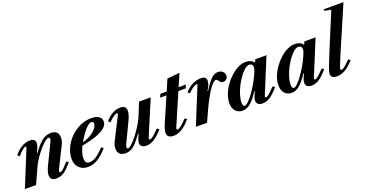

<svg xmlns="http://www.w3.org/2000/svg" viewBox="-39 -1567 4482 2334"><g transform="rotate(-20 2202.0 -400.0)"><path d="M403 10.5Q321.5 10.5 321.5 -57Q321.5 -103.5 356.5 -175L479 -427Q486 -441.5 489.2 -451.8Q492.5 -462 492.5 -470Q492.5 -488 476.5 -488Q460.5 -488 435.8 -469.8Q411 -451.5 382.2 -421.2Q353.5 -391 324.8 -354Q296 -317 271.8 -278.5Q247.5 -240 232 -206L138 0H-6.5L179.5 -456Q185.5 -472.5 185.5 -476.5Q185.5 -484 178 -484Q169 -484 148.5 -469.5Q128 -455 106.8 -434.5Q85.5 -414 73 -395L46.5 -416.5Q86.5 -469 139.2 -501.8Q192 -534.5 251 -534.5Q320.5 -534.5 320.5 -479.5Q320.5 -461 312 -434.2Q303.5 -407.5 282 -361.5L288.5 -360Q354 -454 406.8 -493.8Q459.5 -533.5 519.5 -533.5Q620.5 -533.5 620.5 -438Q620.5 -395 600.5 -356L469 -92Q464 -81 460.8 -72Q457.5 -63 457.5 -57.5Q457.5 -45.5 470 -45.5Q485 -45.5 509 -67.5Q533 -89.5 580 -142L607.5 -125.5Q549 -53 501.8 -21.2Q454.5 10.5 403 10.5Z M807.5 10.5Q738.5 10.5 695.2 -33.2Q652 -77 652 -147Q652 -206.5 673.2 -263.2Q694.5 -320 732 -369Q769.5 -418 819 -455.2Q868.5 -492.5 925.8 -513.5Q983 -534.5 1043.5 -534.5Q1106 -534.5 1141 -511Q1176 -487.5 1176 -446Q1176 -404 1137.5 -368.8Q1099 -333.5 1022.2 -305.5Q945.5 -277.5 831 -257Q811 -215.5 800 -177Q789 -138.5 789 -107.5Q789 -36.5 845.5 -36.5Q873 -36.5 902.2 -49.5Q931.5 -62.5 965 -89.8Q998.5 -117 1038.5 -160.5L1063.5 -141Q999.5 -64 937 -26.8Q874.5 10.5 807.5 10.5ZM850.5 -294Q904 -306 951 -333.2Q998 -360.5 1027.2 -394.8Q1056.5 -429 1056.5 -461Q1056.5 -488 1032 -488Q1008 -488 980.5 -465.5Q953 -443 923.8 -404Q894.5 -365 864 -316Z M1564.5 10Q1527 10 1506.8 -6.2Q1486.5 -22.5 1486.5 -52Q1486.5 -71 1495.5 -97Q1504.5 -123 1523 -163L1517 -164.5Q1469.5 -97 1434 -59Q1398.5 -21 1365.5 -5.5Q1332.5 10 1293 10Q1246 10 1220.8 -14.8Q1195.5 -39.5 1195.5 -86Q1195.5 -128.5 1216 -168L1362 -456Q1364.5 -461.5 1366.2 -467Q1368 -472.5 1368 -476.5Q1368 -484 1359.5 -484Q1348 -484 1328 -472.5Q1308 -461 1286.8 -443.2Q1265.5 -425.5 1250.5 -406.5L1224 -428Q1268 -480 1318 -507.2Q1368 -534.5 1419.5 -534.5Q1456.5 -534.5 1475.8 -518Q1495 -501.5 1495 -466.5Q1495 -442.5 1486 -412.8Q1477 -383 1460.5 -348.5L1340 -96.5Q1334 -84 1330.5 -73.2Q1327 -62.5 1327 -54.5Q1327 -46 1331 -40.8Q1335 -35.5 1341.5 -35.5Q1356.5 -35.5 1382 -56.5Q1407.5 -77.5 1437.8 -113Q1468 -148.5 1498.8 -192.2Q1529.5 -236 1555.8 -282Q1582 -328 1598.5 -369L1661.5 -524.5H1812L1629.5 -92.5Q1619.5 -71 1619.5 -58Q1619.5 -52 1622.5 -49Q1625.5 -46 1631.5 -46Q1646 -46 1673.2 -68Q1700.5 -90 1752 -143L1779.5 -126Q1716.5 -53.5 1666.8 -21.8Q1617 10 1564.5 10Z M1916.5 10.5Q1833 10.5 1833 -57Q1833 -70.5 1836.2 -86.8Q1839.5 -103 1847.2 -124.5Q1855 -146 1867.5 -175L2000 -481.5H1918.5L1936 -524.5H2019L2081.5 -670L2243 -685L2173 -524.5H2267L2249.5 -481.5H2154.5L1986.5 -92Q1983 -84 1980.8 -78.5Q1978.5 -73 1977.2 -69.2Q1976 -65.5 1975.5 -62.8Q1975 -60 1975 -57.5Q1975 -45.5 1987 -45.5Q2004.5 -45.5 2034.5 -68.8Q2064.5 -92 2110.5 -142L2138 -125.5Q2077.5 -54.5 2024.5 -22Q1971.5 10.5 1916.5 10.5Z M2205.5 0 2391.5 -456Q2394.5 -463.5 2396 -468.5Q2397.5 -473.5 2397.5 -476.5Q2397.5 -484 2388.5 -484Q2377 -484 2356.8 -472.5Q2336.5 -461 2315.5 -443.2Q2294.5 -425.5 2279.5 -406.5L2253 -428Q2296 -478.5 2350.5 -506.5Q2405 -534.5 2461 -534.5Q2498.5 -534.5 2515.5 -521Q2532.5 -507.5 2532.5 -478Q2532.5 -458 2522.5 -429.5Q2512.5 -401 2487.5 -361.5L2494 -360Q2545.5 -442 2589 -488.2Q2632.5 -534.5 2683.5 -534.5Q2719.5 -534.5 2743 -514Q2766.5 -493.5 2766.5 -460.5Q2766.5 -431.5 2748.2 -415.5Q2730 -399.5 2707 -399.5Q2683.5 -399.5 2671.5 -413Q2659.5 -426.5 2650.5 -439.8Q2641.5 -453 2627 -453Q2609.5 -453 2584.5 -427.2Q2559.5 -401.5 2531.2 -358.5Q2503 -315.5 2474.5 -262.5Q2446 -209.5 2421 -155L2350 0Z M2812 10.5Q2753 10.5 2719.2 -27.2Q2685.5 -65 2685.5 -130Q2685.5 -183.5 2707 -240.2Q2728.5 -297 2765 -349.5Q2801.5 -402 2847.5 -443.8Q2893.5 -485.5 2943.2 -510Q2993 -534.5 3040 -534.5Q3077 -534.5 3103 -523.5Q3129 -512.5 3149 -488L3165 -524.5H3310L3121.5 -67.5Q3117.5 -57.5 3120 -51.5Q3122.5 -45.5 3131 -45.5Q3141 -45.5 3153.8 -53.5Q3166.5 -61.5 3188.8 -82.2Q3211 -103 3249 -142L3276.5 -125.5Q3213 -51.5 3165.5 -20.5Q3118 10.5 3068 10.5Q2990.5 10.5 2990.5 -52.5Q2990.5 -73 2999.5 -98Q3008.5 -123 3027.5 -162.5L3021 -164Q2960.5 -70.5 2911 -30Q2861.5 10.5 2812 10.5ZM2853 -36.5Q2870.5 -36.5 2900.5 -65.5Q2930.5 -94.5 2965.8 -142.8Q3001 -191 3035.2 -250Q3069.5 -309 3095 -368.5Q3108 -398 3112.2 -413.2Q3116.5 -428.5 3116.5 -441Q3116.5 -464 3104.8 -476Q3093 -488 3071 -488Q3044.5 -488 3012 -460.8Q2979.5 -433.5 2947 -388.8Q2914.5 -344 2887.2 -290.5Q2860 -237 2843.5 -183.5Q2827 -130 2827 -86.5Q2827 -63.5 2833.8 -50Q2840.5 -36.5 2853 -36.5Z M3447 10.5Q3388 10.5 3354.2 -27.2Q3320.5 -65 3320.5 -130Q3320.5 -183.5 3342 -240.2Q3363.5 -297 3400 -349.5Q3436.5 -402 3482.5 -443.8Q3528.5 -485.5 3578.2 -510Q3628 -534.5 3675 -534.5Q3712 -534.5 3738 -523.5Q3764 -512.5 3784 -488L3800 -524.5H3945L3756.5 -67.5Q3752.5 -57.5 3755 -51.5Q3757.5 -45.5 3766 -45.5Q3776 -45.5 3788.8 -53.5Q3801.5 -61.5 3823.8 -82.2Q3846 -103 3884 -142L3911.5 -125.5Q3848 -51.5 3800.5 -20.5Q3753 10.5 3703 10.5Q3625.5 10.5 3625.5 -52.5Q3625.5 -73 3634.5 -98Q3643.5 -123 3662.5 -162.5L3656 -164Q3595.5 -70.5 3546 -30Q3496.5 10.5 3447 10.5ZM3488 -36.5Q3505.5 -36.5 3535.5 -65.5Q3565.5 -94.5 3600.8 -142.8Q3636 -191 3670.2 -250Q3704.5 -309 3730 -368.5Q3743 -398 3747.2 -413.2Q3751.5 -428.5 3751.5 -441Q3751.5 -464 3739.8 -476Q3728 -488 3706 -488Q3679.5 -488 3647 -460.8Q3614.5 -433.5 3582 -388.8Q3549.5 -344 3522.2 -290.5Q3495 -237 3478.5 -183.5Q3462 -130 3462 -86.5Q3462 -63.5 3468.8 -50Q3475.5 -36.5 3488 -36.5Z M4027.5 10.5Q3989.5 10.5 3971 -4.2Q3952.5 -19 3952.5 -46Q3952.5 -56 3955.5 -69.8Q3958.5 -83.5 3966.5 -106.8Q3974.5 -130 3989.2 -167.8Q4004 -205.5 4027.2 -262.8Q4050.5 -320 4084.5 -402L4240 -776L4157.5 -789L4154 -811H4410L4193.5 -308Q4157.5 -224.5 4135.8 -172Q4114 -119.5 4104.2 -92.5Q4094.5 -65.5 4094.5 -58.5Q4094.5 -51.5 4097.2 -48.5Q4100 -45.5 4106.5 -45.5Q4117 -45.5 4132.5 -55Q4148 -64.5 4170.5 -84.5Q4193 -104.5 4224 -136.5L4251.5 -120Q4194 -53 4139.2 -21.2Q4084.5 10.5 4027.5 10.5Z"/></g></svg>

Font: Libre Caslon Text
Style: Italic
Weight: 400
Italic angle: -22.583°
Designer: Pablo Impallari, Rodrigo Fuenzalida, Katja Schimmel
Foundry: Pablo Impallari, Rodrigo Fuenzalida
Version: Version 2.000